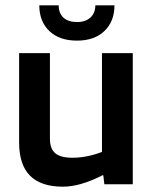

<svg xmlns="http://www.w3.org/2000/svg" viewBox="-20 -694 575 723"><path d="M217 9Q134 9 93 -32.5Q52 -74 52 -157V-494H168V-172Q168 -134 188 -117Q208 -100 253 -100Q281 -100 310 -106Q339 -112 364 -122V-494H480V0H373L369 -34H366Q325 -13 287.5 -2Q250 9 217 9ZM339 -674H411Q411 -613 373 -577Q335 -541 270 -541Q204 -541 166 -577Q128 -613 128 -674H201Q201 -644 219 -627.5Q237 -611 270 -611Q302 -611 320.5 -628Q339 -645 339 -674Z"/></svg>

Font: Blinker SemiBold
Style: Regular
Weight: 600
Designer: Juergen Huber
Foundry: supertype
Version: Version 1.015;PS 1.15;hotconv 1.0.88;makeotf.lib2.5.647800